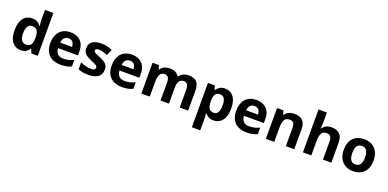

<svg xmlns="http://www.w3.org/2000/svg" viewBox="-2 -1859 6455 3197"><g transform="rotate(20 3225.5 -260.0)"><path d="M251 10Q160 10 102.5 -61.5Q45 -133 45 -272Q45 -412 103 -484Q161 -556 255 -556Q314 -556 352 -533Q390 -510 412 -476H417Q414 -492 410 -522.5Q406 -553 406 -585V-760H555V0H441L412 -71H406Q384 -37 347 -13.5Q310 10 251 10ZM303 -109Q365 -109 390 -145.5Q415 -182 416 -255V-271Q416 -351 391.5 -393Q367 -435 301 -435Q252 -435 224 -392.5Q196 -350 196 -270Q196 -190 224 -149.5Q252 -109 303 -109Z M936 -556Q1012 -556 1066.5 -527Q1121 -498 1151 -443Q1181 -388 1181 -308V-236H829Q831 -173 866.5 -137Q902 -101 965 -101Q1018 -101 1061 -111.5Q1104 -122 1150 -144V-29Q1110 -9 1065.5 0.5Q1021 10 958 10Q876 10 813 -20.5Q750 -51 714 -113Q678 -175 678 -269Q678 -365 710.5 -428.5Q743 -492 801 -524Q859 -556 936 -556ZM937 -450Q894 -450 865.5 -422Q837 -394 832 -335H1041Q1040 -385 1015 -417.5Q990 -450 937 -450Z M1683 -162Q1683 -79 1624.5 -34.5Q1566 10 1450 10Q1393 10 1352 2.5Q1311 -5 1270 -22V-145Q1314 -125 1365 -112Q1416 -99 1455 -99Q1499 -99 1517.5 -112Q1536 -125 1536 -146Q1536 -160 1528.5 -171Q1521 -182 1496 -196Q1471 -210 1418 -232Q1367 -254 1334 -275.5Q1301 -297 1285 -327.5Q1269 -358 1269 -404Q1269 -480 1328 -518Q1387 -556 1485 -556Q1536 -556 1582 -546Q1628 -536 1677 -513L1632 -406Q1592 -423 1556 -434.5Q1520 -446 1483 -446Q1450 -446 1433.5 -437Q1417 -428 1417 -410Q1417 -397 1425.5 -386.5Q1434 -376 1458.5 -364Q1483 -352 1531 -332Q1578 -313 1612 -292.5Q1646 -272 1664.5 -241.5Q1683 -211 1683 -162Z M2024 -556Q2100 -556 2154.5 -527Q2209 -498 2239 -443Q2269 -388 2269 -308V-236H1917Q1919 -173 1954.5 -137Q1990 -101 2053 -101Q2106 -101 2149 -111.5Q2192 -122 2238 -144V-29Q2198 -9 2153.5 0.5Q2109 10 2046 10Q1964 10 1901 -20.5Q1838 -51 1802 -113Q1766 -175 1766 -269Q1766 -365 1798.5 -428.5Q1831 -492 1889 -524Q1947 -556 2024 -556ZM2025 -450Q1982 -450 1953.5 -422Q1925 -394 1920 -335H2129Q2128 -385 2103 -417.5Q2078 -450 2025 -450Z M3031 -556Q3124 -556 3171.5 -508.5Q3219 -461 3219 -356V0H3070V-319Q3070 -437 2988 -437Q2929 -437 2904 -395Q2879 -353 2879 -274V0H2730V-319Q2730 -437 2648 -437Q2586 -437 2562.5 -390.5Q2539 -344 2539 -257V0H2390V-546H2504L2524 -476H2532Q2557 -518 2600.5 -537Q2644 -556 2691 -556Q2751 -556 2793 -536.5Q2835 -517 2857 -476H2870Q2895 -518 2939.5 -537Q2984 -556 3031 -556Z M3676 -556Q3768 -556 3825 -484.5Q3882 -413 3882 -274Q3882 -135 3823 -62.5Q3764 10 3672 10Q3613 10 3578 -11.5Q3543 -33 3521 -60H3513Q3517 -41 3519 -20.5Q3521 0 3521 20V240H3372V-546H3493L3514 -475H3521Q3543 -508 3580 -532Q3617 -556 3676 -556ZM3628 -437Q3570 -437 3546.5 -401Q3523 -365 3521 -291V-275Q3521 -196 3544.5 -153.5Q3568 -111 3630 -111Q3664 -111 3686 -130Q3708 -149 3719 -186Q3730 -223 3730 -276Q3730 -356 3705.5 -396.5Q3681 -437 3628 -437Z M4230 -556Q4306 -556 4360.5 -527Q4415 -498 4445 -443Q4475 -388 4475 -308V-236H4123Q4125 -173 4160.5 -137Q4196 -101 4259 -101Q4312 -101 4355 -111.5Q4398 -122 4444 -144V-29Q4404 -9 4359.5 0.5Q4315 10 4252 10Q4170 10 4107 -20.5Q4044 -51 4008 -113Q3972 -175 3972 -269Q3972 -365 4004.5 -428.5Q4037 -492 4095 -524Q4153 -556 4230 -556ZM4231 -450Q4188 -450 4159.5 -422Q4131 -394 4126 -335H4335Q4334 -385 4309 -417.5Q4284 -450 4231 -450Z M4906 -556Q4994 -556 5047 -508.5Q5100 -461 5100 -356V0H4951V-319Q4951 -378 4930 -407.5Q4909 -437 4863 -437Q4795 -437 4770 -390.5Q4745 -344 4745 -257V0H4596V-546H4710L4730 -476H4738Q4764 -518 4809.5 -537Q4855 -556 4906 -556Z M5402 -605Q5402 -565 5399.5 -528Q5397 -491 5395 -476H5403Q5429 -518 5470 -537Q5511 -556 5561 -556Q5650 -556 5703.5 -508.5Q5757 -461 5757 -356V0H5608V-319Q5608 -437 5520 -437Q5453 -437 5427.5 -390.5Q5402 -344 5402 -257V0H5253V-760H5402Z M6406 -274Q6406 -138 6334.5 -64Q6263 10 6140 10Q6064 10 6004.5 -23Q5945 -56 5911 -119.5Q5877 -183 5877 -274Q5877 -410 5948 -483Q6019 -556 6143 -556Q6220 -556 6279 -523Q6338 -490 6372 -427.5Q6406 -365 6406 -274ZM6029 -274Q6029 -193 6055.5 -151.5Q6082 -110 6142 -110Q6201 -110 6227.5 -151.5Q6254 -193 6254 -274Q6254 -355 6227.5 -395.5Q6201 -436 6142 -436Q6082 -436 6055.5 -395.5Q6029 -355 6029 -274Z"/></g></svg>

Font: Noto Sans Kawi
Style: Bold
Weight: 700
Designer: Fadhl Haqq
Version: Version 1.000